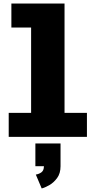

<svg xmlns="http://www.w3.org/2000/svg" viewBox="-20 -770 540 1080"><path d="M29 0V-135H155V-615H44V-750H343V-135H469V0ZM179 165V37H320.5V165Q320.5 205.5 301 231.8Q281.5 258 256.5 272Q231.5 286 214.5 290L181.5 212Q200 209 213.5 198.8Q227 188.5 227 165Z"/></svg>

Font: Trispace ExtraBold
Style: Regular
Weight: 800
Designer: Tyler Finck
Foundry: Etcetera Type Company
Version: Version 1.210; ttfautohint (v1.8.3)